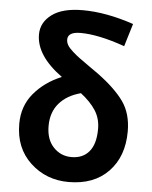

<svg xmlns="http://www.w3.org/2000/svg" viewBox="-56 -859 728 919"><g transform="rotate(5 307.5 -399.5)"><path d="M311.5 -106.4Q366.2 -106.4 396.5 -143.1Q426.8 -179.7 426.8 -252Q426.8 -301.8 401.9 -340.3Q377 -378.9 330.1 -415Q263.7 -397.5 226.6 -354.5Q189.5 -311.5 189.5 -245.1Q189.5 -180.7 224.6 -143.6Q259.8 -106.4 311.5 -106.4ZM549.8 -766.6 516.6 -657.2Q389.6 -702.1 303.7 -702.1Q242.2 -702.1 242.2 -665Q242.2 -651.4 249.5 -638.7Q256.8 -626 275.4 -609.4Q293.9 -592.8 308.1 -582.5Q322.3 -572.3 354.5 -549.3Q386.7 -526.4 402.3 -515.6Q487.3 -453.1 528.3 -395.5Q569.3 -337.9 569.3 -252Q569.3 -131.8 499.5 -59.1Q429.7 13.7 307.6 13.7Q200.2 13.7 124.5 -56.6Q48.8 -127 48.8 -243.2Q48.8 -329.1 100.1 -390.1Q151.4 -451.2 232.4 -484.4Q105.5 -576.2 105.5 -677.7Q105.5 -735.4 156.2 -773.4Q207 -811.5 304.7 -811.5Q417 -811.5 549.8 -766.6Z"/></g></svg>

Font: Nasu
Style: Bold
Weight: 700
Designer: Ryoko NISHIZUKA (kana &amp; ideographs); Paul D. Hunt (Latin, Greek &amp; Cyrillic); Wenlong ZHANG (bopomofo); Sandoll C
Version: Version 2014.1215